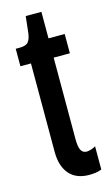

<svg xmlns="http://www.w3.org/2000/svg" viewBox="-103 -672 422 721"><g transform="rotate(-15 107.5 -312.0)"><path d="M152 7Q101 7 74.5 -24Q48 -55 48 -110V-454H7V-522H22Q47 -522 56 -533Q65 -544 68 -567L75 -631H136V-528H199V-453H136V-136Q136 -106 143 -93Q150 -80 165 -80Q171 -80 180 -82.5Q189 -85 200 -91V-1Q188 4 175.5 5.5Q163 7 152 7Z"/></g></svg>

Font: Bricolage Grotesque 96pt Condensed
Style: Regular
Weight: 400
Width: 3
Designer: Mathieu Triay
Foundry: Atelier Triay
Version: Version 1.001; ttfautohint (v1.8.4.7-5d5b);gftools[0.9.33.de